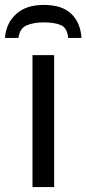

<svg xmlns="http://www.w3.org/2000/svg" viewBox="-47 -760 351 780"><path d="M173 0H85V-536H173ZM131 -740Q205 -740 242.5 -704Q280 -668 284 -606H230Q226 -647 200.5 -658Q175 -669 129 -669Q90 -669 61.5 -657Q33 -645 28 -606H-27Q-22 -666 18.5 -703Q59 -740 131 -740Z"/></svg>

Font: Noto IKEA Simplified Chinese
Style: Regular
Weight: 400
Designer: Monotype Design Team
Foundry: Monotype Imaging Inc.
Version: Version 1.100